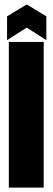

<svg xmlns="http://www.w3.org/2000/svg" viewBox="-20 -850 238 870"><path d="M20 0V-660H178V0ZM12 -668V-776L101 -830L190 -776V-668L101 -725Z"/></svg>

Font: Bricolage Grotesque 96pt ExtraBold Condensed
Style: Regular
Weight: 800
Width: 3
Version: Version 1.001;gftools[0.9.33.dev8+g029e19f]